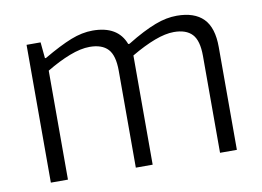

<svg xmlns="http://www.w3.org/2000/svg" viewBox="-64 -646 1012 741"><g transform="rotate(-10 442.0 -275.0)"><path d="M79 -540H134L140 -477H144Q209 -515 253.5 -532.5Q298 -550 339 -550Q438 -550 466 -475H471Q505 -496 532.5 -510Q560 -524 583.5 -533Q607 -542 628 -546Q649 -550 669 -550Q738 -550 773 -514.5Q808 -479 808 -403V0H742V-380Q742 -440 718.5 -465Q695 -490 647 -490Q614 -490 571.5 -474Q529 -458 478 -428V0H412V-380Q412 -440 388.5 -465Q365 -490 317 -490Q282 -490 238 -473Q194 -456 146 -427V0H79Z"/></g></svg>

Font: Encode Sans Normal
Style: Light
Weight: 300
Designer: Pablo Impallari, Andres Torresi
Foundry: Pablo Impallari, Andres Torresi
Version: Version 1.000; ttfautohint (v1.00) -l 8 -r 50 -G 200 -x 14 -